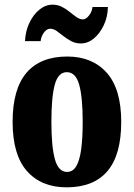

<svg xmlns="http://www.w3.org/2000/svg" viewBox="-20 -792 573 822"><path d="M265 10Q157 10 95.5 -59.5Q34 -129 34 -270Q34 -411 93.5 -480.5Q153 -550 268 -550Q375 -550 437 -480.5Q499 -411 499 -270Q499 -129 440 -59.5Q381 10 265 10ZM267 -56Q292 -56 306.5 -80.5Q321 -105 327.5 -152.5Q334 -200 334 -270Q334 -376 319 -429.5Q304 -483 266 -483Q229 -483 214.5 -429.5Q200 -376 200 -270Q200 -165 215 -110.5Q230 -56 267 -56ZM326 -606Q304 -606 285.5 -615.5Q267 -625 251.5 -637.5Q236 -650 222.5 -659.5Q209 -669 195 -669Q180 -669 168 -652.5Q156 -636 154 -616H87Q89 -659 106 -694.5Q123 -730 149 -751Q175 -772 205 -772Q227 -772 245.5 -762.5Q264 -753 279 -740.5Q294 -728 308 -718.5Q322 -709 335 -709Q348 -709 361 -725.5Q374 -742 376 -762H442Q441 -719 424 -683.5Q407 -648 381.5 -627Q356 -606 326 -606Z"/></svg>

Font: Noto Serif Khmer ExtraCondensed Black
Style: Regular
Weight: 900
Width: 2
Designer: Danh Hong and the Monotype Design Team
Foundry: Monotype Imaging Inc.
Version: Version 2.004